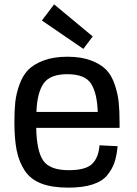

<svg xmlns="http://www.w3.org/2000/svg" viewBox="-20 -846 626 880"><path d="M293 14Q359 14 404 -0.5Q449 -15 472 -43.5Q495 -72 505 -102.5Q515 -133 519 -176L436 -180Q432 -124 402.5 -95Q373 -66 295 -66Q209 -66 178.5 -109.5Q148 -153 146 -260H528V-286Q528 -339 524 -377.5Q520 -416 506 -458Q492 -500 467 -526Q442 -552 397 -569Q352 -586 289 -586Q226 -586 180.5 -569Q135 -552 109.5 -526Q84 -500 69 -458Q54 -416 50 -377.5Q46 -339 46 -286Q46 -209 56.5 -156.5Q67 -104 93.5 -64Q120 -24 169 -5Q218 14 293 14ZM288 -506Q369 -506 397 -463Q425 -420 428 -333H147Q150 -420 179.5 -463Q209 -506 288 -506ZM362 -622 172 -752 228 -826 405 -679Z"/></svg>

Font: Glegoo
Style: Bold
Weight: 700
Version: Version 2.0.1; ttfautohint (v0.9) -r 48 -G 60